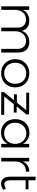

<svg xmlns="http://www.w3.org/2000/svg" viewBox="1436 -2120 688 3599"><g transform="rotate(90 1779.5 -320.0)"><path d="M964 -322V0H896V-306Q896 -381 855.5 -422.5Q815 -464 744 -464Q660 -462 612.5 -406Q565 -350 565 -258V0H497V-306Q497 -381 456.5 -422.5Q416 -464 345 -464Q261 -462 213 -406Q165 -350 165 -258V0H98V-524H165V-401Q191 -463 242.5 -494Q294 -525 368 -526Q443 -526 492.5 -489Q542 -452 558 -385Q582 -455 635.5 -490Q689 -525 767 -526Q860 -526 912 -472Q964 -418 964 -322Z M1617 -263Q1617 -186 1583 -125.5Q1549 -65 1489 -31.5Q1429 2 1353 2Q1277 2 1217 -31.5Q1157 -65 1123 -125.5Q1089 -186 1089 -263Q1089 -339 1123 -399Q1157 -459 1217 -492.5Q1277 -526 1353 -526Q1429 -526 1489 -492.5Q1549 -459 1583 -399Q1617 -339 1617 -263ZM1156 -262Q1156 -201 1181 -154Q1206 -107 1251 -81Q1296 -55 1353 -55Q1410 -55 1455 -81Q1500 -107 1525 -154Q1550 -201 1550 -262Q1550 -322 1525 -369Q1500 -416 1455 -442Q1410 -468 1353 -468Q1296 -468 1251 -442Q1206 -416 1181 -369Q1156 -322 1156 -262Z M1788 -56 2133 -55V1L1707 0V-51L1859 -239H1746V-293H1903L2044 -468L1716 -469V-524L2125 -523V-473L1976 -289H2090V-235H1933Z M2743 -524V0H2676V-118Q2646 -60 2592 -28Q2538 4 2467 4Q2393 4 2335 -30Q2277 -64 2245 -125Q2213 -186 2213 -263Q2213 -340 2245 -400Q2277 -460 2334.5 -494Q2392 -528 2465 -528Q2537 -528 2591.5 -496Q2646 -464 2676 -406V-524ZM2676 -240V-282Q2668 -365 2614 -417.5Q2560 -470 2479 -470Q2422 -470 2377 -443Q2332 -416 2306 -368.5Q2280 -321 2280 -261Q2280 -201 2305.5 -154Q2331 -107 2376.5 -80.5Q2422 -54 2479 -54Q2560 -54 2614 -105.5Q2668 -157 2676 -240Z M3197 -526V-463Q3114 -464 3063.5 -414.5Q3013 -365 3006 -280V0H2939V-524H3006V-402Q3032 -462 3080.5 -493.5Q3129 -525 3197 -526Z M3537 -36Q3481 3 3422 3Q3362 3 3326.5 -40Q3291 -83 3291 -165V-644H3358V-510H3527V-457H3358V-176Q3358 -59 3432 -59Q3472 -59 3516 -87Z"/></g></svg>

Font: TypoPRO Montserrat Alternates
Style: Regular
Weight: 300
Designer: Julieta Ulanovsky
Foundry: Julieta Ulanovsky
Version: Version 6.001